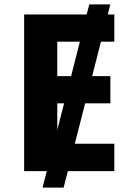

<svg xmlns="http://www.w3.org/2000/svg" viewBox="-20 -780 600 875"><path d="M501 0H289L270 75H174L193 0H90V-714H375L387 -760H483L471 -714H501V-590H440L400 -433H483V-309H368L321 -125H501ZM241 -433H304L344 -590H241ZM241 -309V-188L272 -309Z"/></svg>

Font: RS Noto Sans
Style: Bold
Weight: 700
Designer: Monotype Design Team
Foundry: Monotype Imaging Inc.
Version: Version 3.10